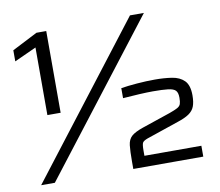

<svg xmlns="http://www.w3.org/2000/svg" viewBox="-77 -779 995 870"><g transform="rotate(-10 421.0 -344.0)"><path d="M127 -308V-619L26 -573V-624L143 -684H188V-308ZM44 0 574 -688H638L107 0ZM468 0V-34Q468 -82 471 -108.5Q474 -135 490 -149.5Q506 -164 544 -177L674 -221Q699 -230 711 -236.5Q723 -243 726.5 -253Q730 -263 730 -282Q730 -305 720.5 -315Q711 -325 686 -328Q661 -331 616 -331Q592 -331 553 -329Q514 -327 478 -324V-370Q508 -375 551.5 -378.5Q595 -382 634 -382Q677 -382 712.5 -376.5Q748 -371 769 -350Q790 -329 790 -282Q790 -251 782.5 -231.5Q775 -212 756 -199Q737 -186 703 -175L556 -125Q537 -118 532.5 -110Q528 -102 528 -74V-50H790V0Z"/></g></svg>

Font: Saira Expanded
Style: Regular
Weight: 400
Width: 7
Designer: Hector Gatti with collaboration of the Omnibus-Type team
Foundry: Omnibus-Type
Version: Version 1.100; ttfautohint (v1.8.3)